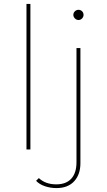

<svg xmlns="http://www.w3.org/2000/svg" viewBox="-20 -762 545 979"><path d="M115 -742H135V0H115ZM164 160 178 146Q212 178 267 178Q317 178 343.5 149Q370 120 370 65V-517H390V70Q390 128 358 162.5Q326 197 268 197Q237 197 209 187.5Q181 178 164 160ZM354 -686Q354 -697 362 -704.5Q370 -712 380 -712Q391 -712 398.5 -704.5Q406 -697 406 -686Q406 -676 398.5 -668Q391 -660 380 -660Q370 -660 362 -668Q354 -676 354 -686Z"/></svg>

Font: iiserrat Thin
Style: Regular
Weight: 100
Designer: Akira Ohta
Foundry: Akira Ohta
Version: Version 1.200;Glyphs 3.3.1 (3343)